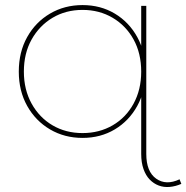

<svg xmlns="http://www.w3.org/2000/svg" viewBox="-20 -540 734 756"><path d="M305 3Q234 3 177 -30.5Q120 -64 87 -123Q54 -182 54 -258Q54 -335 87 -394Q120 -453 177 -486.5Q234 -520 305 -520Q376 -520 432 -486.5Q488 -453 520.5 -394Q553 -335 553 -258Q553 -182 520.5 -123Q488 -64 432 -30.5Q376 3 305 3ZM305 -16Q371 -16 423.5 -46.5Q476 -77 506 -132Q536 -187 536 -258Q536 -330 506 -384.5Q476 -439 423.5 -470Q371 -501 305 -501Q239 -501 187 -470Q135 -439 104.5 -384.5Q74 -330 74 -258Q74 -187 104.5 -132Q135 -77 187 -46.5Q239 -16 305 -16ZM536 -187 546 -257 536 -327V-517H556V66Q556 136 595 163.5Q634 191 687 166L694 184Q671 194 648 196Q625 198 605 190.5Q585 183 569.5 167Q554 151 545 125.5Q536 100 536 66Z"/></svg>

Font: Montserrat Thin
Style: Regular
Weight: 100
Designer: Julieta Ulanovsky
Foundry: Julieta Ulanovsky
Version: Version 9.000